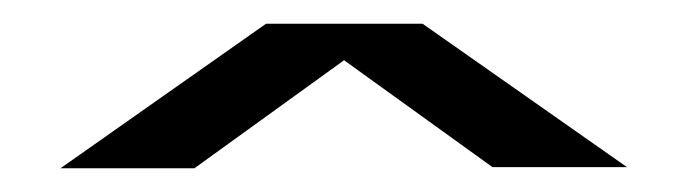

<svg xmlns="http://www.w3.org/2000/svg" viewBox="-20 -743 584 162"><path d="M31 -601H144L313 -723H204.5ZM395.5 -602H509L336.5 -723H227.5Z"/></svg>

Font: Anybody ExtraExpanded SemiBold
Style: Regular
Weight: 600
Width: 8
Version: Version 1.113;gftools[0.9.25]